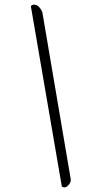

<svg xmlns="http://www.w3.org/2000/svg" viewBox="-20 -764 399 823"><path d="M283.2 3.9Q285.2 15.1 275.4 27.1Q265.6 39.1 256.8 39.1Q249 39.1 245.1 36.1L112.3 -737.3Q116.7 -744.1 126 -744.1Q139.6 -744.1 149.9 -731.2Q160.2 -718.3 162.1 -708Z"/></svg>

Font: Crimson
Style: Italic
Weight: 400
Italic angle: -11°
Version: Version 0.8